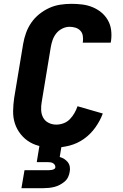

<svg xmlns="http://www.w3.org/2000/svg" viewBox="-20 -763 640 1003"><path d="M264 8Q230 8 197 2Q164 -4 136.5 -20Q109 -36 88.5 -61.5Q68 -87 58 -117.5Q48 -148 48.5 -182.5Q49 -217 54 -251L101 -534Q106 -563 116 -591Q126 -619 143.5 -644.5Q161 -670 185.5 -689.5Q210 -709 237.5 -721.5Q265 -734 294.5 -738.5Q324 -743 353 -743Q382 -743 410 -739.5Q438 -736 463.5 -725.5Q489 -715 509.5 -698Q530 -681 543.5 -657.5Q557 -634 560.5 -606Q564 -578 560 -549L558 -540H412L413 -544Q415 -560 412.5 -576Q410 -592 399.5 -603Q389 -614 374 -618.5Q359 -623 343 -623Q324 -623 305 -613.5Q286 -604 273.5 -588Q261 -572 254.5 -553Q248 -534 245 -515L198 -231Q194 -210 195 -188Q196 -166 205.5 -148.5Q215 -131 233.5 -121.5Q252 -112 274 -112Q293 -112 312 -119Q331 -126 345 -140.5Q359 -155 369 -172.5Q379 -190 385 -208L517 -170Q503 -132 478 -97Q453 -62 418.5 -37.5Q384 -13 343.5 -2.5Q303 8 264 8ZM207 220H92L108 126H223Q229 126 235.5 126Q242 126 248.5 125Q255 124 261.5 121Q268 118 269 112Q270 105 266.5 99Q263 93 257 89.5Q251 86 244 85Q237 84 230 84H172L204 -112H320L292 57Q305 61 315.5 67.5Q326 74 334 84Q342 94 344.5 107.5Q347 121 344 135Q342 149 335.5 162.5Q329 176 317 186Q305 196 291.5 203Q278 210 264 213.5Q250 217 235.5 218.5Q221 220 207 220Z"/></svg>

Font: Iosevka Heavy Extended
Style: Italic
Weight: 900
Width: 7
Italic angle: -9°
Monospace: yes
Designer: Belleve Invis
Foundry: Belleve Invis
Version: Version 32.5.0; ttfautohint (v1.8.4)